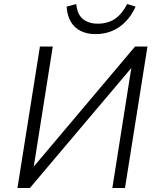

<svg xmlns="http://www.w3.org/2000/svg" viewBox="-20 -937 788 957"><path d="M67 0 179 -705H243L148 -105L146 -104L653 -705H715L603 0H540L635 -601H637L129 0ZM457 -767Q413 -767 381.5 -783Q350 -799 332.5 -829.5Q315 -860 312 -904L360 -917Q365 -865 393.5 -842Q422 -819 467 -819Q516 -819 551.5 -842Q587 -865 614 -917L656 -904Q635 -858 604.5 -827.5Q574 -797 537 -782Q500 -767 457 -767Z"/></svg>

Font: Nunito Sans 7pt SemiCondensed Light
Style: Italic
Weight: 300
Width: 4
Italic angle: -9°
Designer: Vernon Adams
Foundry: Vernon Adams
Version: Version 3.101;gftools[0.9.27]